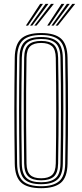

<svg xmlns="http://www.w3.org/2000/svg" viewBox="-20 -979 431 1005"><path d="M195.5 6Q122.2 6 90.4 -23.8Q58.5 -53.5 57.2 -122Q56.2 -202.2 55.6 -270.5Q55 -338.8 55 -402.6Q55 -466.5 55.6 -533.2Q56.2 -600 57.2 -677.5Q58.5 -746.5 90.5 -776.2Q122.5 -806 195.5 -806Q266.8 -806 299.5 -776.8Q332.2 -747.5 333.5 -677.5Q334.8 -608.5 335.4 -542.8Q336 -477 336 -410.4Q336 -343.8 335.5 -272.6Q335 -201.5 333.5 -122Q332.2 -51.2 298.9 -22.6Q265.5 6 195.5 6ZM195.5 -4.2Q258.8 -4.2 289.5 -30.5Q320.2 -56.8 321.2 -122Q322.5 -196.2 323 -263.6Q323.5 -331 323.6 -396.5Q323.8 -462 323.1 -531Q322.5 -600 321.2 -677.2Q320.2 -742 290 -768.9Q259.8 -795.8 195.5 -795.8Q129.2 -795.8 100 -768.2Q70.8 -740.8 69.5 -677.2Q68.5 -611.8 67.9 -550.1Q67.2 -488.5 67.1 -424Q67 -359.5 67.6 -285.8Q68.2 -212 69.5 -122Q70.5 -57 101 -30.6Q131.5 -4.2 195.5 -4.2ZM195.5 -14.8Q135.8 -14.8 109.2 -39.6Q82.8 -64.5 82 -122Q81 -202.2 80.4 -270.5Q79.8 -338.8 79.8 -402.6Q79.8 -466.5 80.4 -533.2Q81 -600 82 -677.2Q82.8 -735.2 109.2 -760.2Q135.8 -785.2 195.5 -785.2Q253.2 -785.2 280.5 -760.9Q307.8 -736.5 308.8 -677Q310 -610 310.8 -544.4Q311.5 -478.8 311.5 -411.6Q311.5 -344.5 310.9 -272.9Q310.2 -201.2 308.8 -122.2Q308 -62.2 279.9 -38.5Q251.8 -14.8 195.5 -14.8ZM195.5 -25Q245 -25 270.4 -46.1Q295.8 -67.2 296.5 -122.5Q297.8 -195.5 298.4 -263.2Q299 -331 299.1 -397.4Q299.2 -463.8 298.6 -532.6Q298 -601.5 296.5 -677Q295.5 -731.2 271 -753.1Q246.5 -775 195.5 -775Q142.2 -775 118.8 -752.4Q95.2 -729.8 94.2 -677Q93.2 -608.2 92.6 -542.8Q92 -477.2 91.9 -411Q91.8 -344.8 92.4 -273.5Q93 -202.2 94.2 -122.2Q95 -70 118.8 -47.5Q142.5 -25 195.5 -25ZM195.5 -35.2Q149.5 -35.2 128.4 -55.4Q107.2 -75.5 106.5 -123.2Q105 -218.2 104.5 -309.1Q104 -400 104.5 -490.9Q105 -581.8 106.5 -676.8Q107.2 -726.2 129.5 -745.5Q151.8 -764.8 195.5 -764.8Q240.2 -764.8 261.8 -745Q283.2 -725.2 284.2 -676.8Q285.5 -610.8 286.1 -545.4Q286.8 -480 286.8 -412.8Q286.8 -345.5 286.2 -273.6Q285.8 -201.8 284.2 -122.8Q283.2 -73 261.1 -54.1Q239 -35.2 195.5 -35.2ZM195.5 -45.8Q233.5 -45.8 252.4 -63Q271.2 -80.2 272 -123.8Q273 -195 273.6 -261.6Q274.2 -328.2 274.2 -394.5Q274.2 -460.8 273.8 -530Q273.2 -599.2 272 -675.5Q271.2 -720.5 252 -737.4Q232.8 -754.2 195.5 -754.2Q157.2 -754.2 138.4 -737Q119.5 -719.8 118.8 -676Q117.5 -590.2 116.9 -503.1Q116.2 -416 116.8 -322.5Q117.2 -229 118.8 -123.2Q119.5 -81.2 137.8 -63.5Q156 -45.8 195.5 -45.8ZM115.5 -845 190.2 -958.8H205L127 -845ZM137.5 -845 218.5 -958.8H233.5L149 -845ZM159.8 -845 247 -958.8H262L171.2 -845ZM227.2 -845 302 -958.8H316.8L238.8 -845ZM249.2 -845 330.2 -958.8H345L260.8 -845ZM271.2 -845 358.5 -958.8H373.5L282.8 -845Z"/></svg>

Font: Big Shoulders Inline Text Thin Light
Style: Regular
Weight: 300
Version: Version 2.002